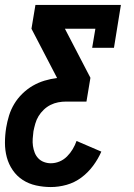

<svg xmlns="http://www.w3.org/2000/svg" viewBox="-22 -540 542 775"><path d="M183 215Q153 215 123.5 208.5Q94 202 70 186.5Q46 171 29.5 147Q13 123 5.5 95Q-2 67 -2 36.5Q-2 6 3 -25Q7 -49 14.5 -73.5Q22 -98 35.5 -120.5Q49 -143 68.5 -162Q88 -181 110.5 -194Q133 -207 158 -214.5Q183 -222 208 -225V-226L105 -424L121 -520H466L438 -347H350L363 -424H240L343 -226L327 -130H245Q229 -130 213 -127Q197 -124 182 -116.5Q167 -109 154.5 -97Q142 -85 133.5 -71Q125 -57 120.5 -41Q116 -25 113 -10Q111 5 110 20Q109 35 111 49Q113 63 118 76Q123 89 132.5 99Q142 109 155.5 114Q169 119 183 119Q201 119 218 112Q235 105 248.5 91.5Q262 78 271.5 62Q281 46 287 29L387 72Q374 102 353.5 129.5Q333 157 306 177Q279 197 247 206Q215 215 183 215Z"/></svg>

Font: Iosevka Gothic
Style: Bold Italic
Weight: 700
Italic angle: -9°
Monospace: yes
Designer: Belleve Invis
Foundry: Belleve Invis
Version: Version 15.5.1; ttfautohint (v1.8.4)